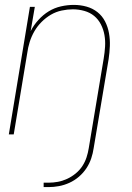

<svg xmlns="http://www.w3.org/2000/svg" viewBox="-20 -548 540 783"><path d="M158 215V197H178Q197 197 216 193.5Q235 190 253.5 181.5Q272 173 288.5 159.5Q305 146 316 129Q327 112 333 93.5Q339 75 342 56L403 -310Q407 -334 408.5 -358Q410 -382 406 -405Q402 -428 391.5 -448.5Q381 -469 364 -483Q347 -497 324 -503.5Q301 -510 277 -510Q255 -510 231.5 -505Q208 -500 187.5 -488Q167 -476 149.5 -458.5Q132 -441 120 -420Q108 -399 101 -376.5Q94 -354 91 -331L36 0H16L102 -520H122L105 -421Q117 -445 136.5 -466.5Q156 -488 179 -502Q202 -516 228.5 -522Q255 -528 281 -528Q308 -528 333 -521Q358 -514 377.5 -498.5Q397 -483 408.5 -460.5Q420 -438 424.5 -412.5Q429 -387 428 -360.5Q427 -334 423 -307L362 56Q359 77 352 98Q345 119 332.5 138Q320 157 302 172.5Q284 188 263 197.5Q242 207 220.5 211Q199 215 178 215Z"/></svg>

Font: Iosevka Thin Oblique
Style: Regular
Weight: 100
Italic angle: -9°
Monospace: yes
Designer: Belleve Invis
Foundry: Belleve Invis
Version: Version 32.5.0; ttfautohint (v1.8.4)